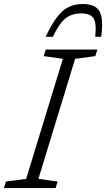

<svg xmlns="http://www.w3.org/2000/svg" viewBox="-45 -960 541 980"><path d="M276 -660 178 -673.5 188.5 -707H452L441.5 -673.5L338.5 -660L151 -47L249 -33.5L239 0H-25L-14.5 -33.5L88.5 -47ZM369.5 -891.5Q322.5 -891.5 290.2 -866.8Q258 -842 224.5 -772H188Q218.5 -837 246.5 -873.2Q274.5 -909.5 306 -924.5Q337.5 -939.5 377.5 -939.5Q442 -939.5 463 -902.2Q484 -865 471.5 -772H441Q448.5 -842.5 432.2 -867Q416 -891.5 369.5 -891.5Z"/></svg>

Font: Newsreader Caption Light
Style: Italic
Weight: 300
Italic angle: -17°
Designer: Hugues Gentile
Foundry: Production Type
Version: Version 1.001